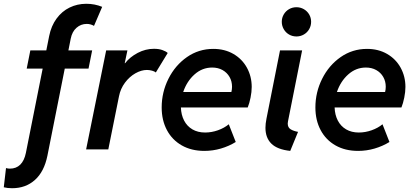

<svg xmlns="http://www.w3.org/2000/svg" viewBox="-79 -786 2180 1010"><path d="M80.6 -521H164.6L179.7 -596.7Q190.4 -649.9 218.5 -688.2Q246.6 -726.6 287.1 -746.3Q327.6 -766.1 375 -766.1Q419.4 -766.1 458.5 -750L415.5 -649.9Q397.5 -660.2 377.4 -660.2Q346.7 -660.2 323.5 -639.9Q300.3 -619.6 293 -582.5L280.8 -521H405.8L386.7 -425.3H261.7L170.4 33.2Q153.3 117.2 104.7 160.6Q56.2 204.1 -15.1 204.1Q-39.6 204.1 -59.1 199.2L-47.4 98.1Q-38.1 101.1 -26.9 101.1Q6.3 101.1 27.6 80.1Q48.8 59.1 57.1 18.6L145.5 -425.3H61.5Z M479.5 -521H591.3L577.1 -453.6H579.1Q604.5 -486.3 645.5 -507.8Q686.5 -529.3 731 -529.3Q756.3 -529.3 775.1 -522.7Q793.9 -516.1 803.2 -507.3L740.7 -404.8Q734.9 -410.2 721.2 -414.1Q707.5 -418 693.8 -418Q664.6 -418 633.3 -400.4Q602.1 -382.8 578.4 -351.1Q554.7 -319.3 546.9 -279.3L490.7 0H374Z M771.5 -220.7Q771.5 -300.3 806.9 -371.3Q842.3 -442.4 904.3 -485.6Q966.3 -528.8 1043 -528.8Q1103 -528.8 1148.9 -502.2Q1194.8 -475.6 1220 -429.7Q1245.1 -383.8 1245.1 -328.6Q1245.1 -302.7 1239 -272.5Q1232.9 -242.2 1224.1 -220.7H872.6Q874 -181.6 889.4 -151.9Q904.8 -122.1 933.1 -105.5Q961.4 -88.9 1000 -88.9Q1034.2 -88.9 1067.6 -100.8Q1101.1 -112.8 1124.5 -132.3L1161.1 -39.1Q1125.5 -17.1 1083 -4.6Q1040.5 7.8 996.1 7.8Q928.2 7.8 877.4 -21Q826.7 -49.8 799.1 -101.6Q771.5 -153.3 771.5 -220.7ZM1138.2 -302.2Q1141.6 -315.9 1141.6 -329.6Q1141.6 -358.4 1128.4 -381.3Q1115.2 -404.3 1091.6 -417.5Q1067.9 -430.7 1037.1 -430.7Q984.9 -430.7 944.3 -394.5Q903.8 -358.4 884.8 -302.2Z M1317.4 -113.8Q1317.4 -135.3 1322.8 -162.1L1394 -521H1510.3L1436 -147.9Q1434.6 -141.6 1434.6 -136.2Q1434.6 -115.2 1449.7 -106Q1464.8 -96.7 1488.8 -92.3L1447.8 7.8Q1379.9 0.5 1348.6 -30.3Q1317.4 -61 1317.4 -113.8ZM1403.3 -671.4Q1403.3 -692.4 1413.6 -710Q1423.8 -727.5 1441.4 -737.8Q1459 -748 1480.5 -748Q1501.5 -748 1519.3 -737.8Q1537.1 -727.5 1547.4 -710Q1557.6 -692.4 1557.6 -671.4Q1557.6 -650.4 1547.4 -632.6Q1537.1 -614.7 1519.3 -604.5Q1501.5 -594.2 1480.5 -594.2Q1459 -594.2 1441.4 -604.5Q1423.8 -614.7 1413.6 -632.6Q1403.3 -650.4 1403.3 -671.4Z M1580.1 -220.7Q1580.1 -300.3 1615.5 -371.3Q1650.9 -442.4 1712.9 -485.6Q1774.9 -528.8 1851.6 -528.8Q1911.6 -528.8 1957.5 -502.2Q2003.4 -475.6 2028.6 -429.7Q2053.7 -383.8 2053.7 -328.6Q2053.7 -302.7 2047.6 -272.5Q2041.5 -242.2 2032.7 -220.7H1681.2Q1682.6 -181.6 1698 -151.9Q1713.4 -122.1 1741.7 -105.5Q1770 -88.9 1808.6 -88.9Q1842.8 -88.9 1876.2 -100.8Q1909.7 -112.8 1933.1 -132.3L1969.7 -39.1Q1934.1 -17.1 1891.6 -4.6Q1849.1 7.8 1804.7 7.8Q1736.8 7.8 1686 -21Q1635.3 -49.8 1607.7 -101.6Q1580.1 -153.3 1580.1 -220.7ZM1946.8 -302.2Q1950.2 -315.9 1950.2 -329.6Q1950.2 -358.4 1937 -381.3Q1923.8 -404.3 1900.1 -417.5Q1876.5 -430.7 1845.7 -430.7Q1793.5 -430.7 1752.9 -394.5Q1712.4 -358.4 1693.4 -302.2Z"/></svg>

Font: Reddit Sans Vanilla SemiBold
Style: Italic
Weight: 600
Italic angle: -11.25°
Designer: Stephen Hutchings
Version: Version 1.013